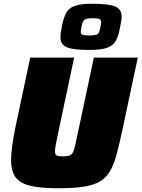

<svg xmlns="http://www.w3.org/2000/svg" viewBox="-20 -995 754 1023"><path d="M290 8Q191 8 136.5 -6.5Q82 -21 60.5 -54Q39 -87 39 -141Q39 -206 62 -316L141 -688H375L288 -278Q281 -244 277 -223Q273 -202 273 -189Q273 -170 283 -166Q293 -162 316 -162Q342 -162 354.5 -168Q367 -174 374.5 -198.5Q382 -223 393 -278L480 -688H714L635 -316Q618 -236 603.5 -180Q589 -124 568.5 -87Q548 -50 514.5 -29.5Q481 -9 427 -0.5Q373 8 290 8ZM458 -729Q397 -729 363 -735.5Q329 -742 315.5 -757Q302 -772 302 -796Q302 -807 304 -821Q306 -835 309 -851Q318 -898 332 -925Q346 -952 378 -963.5Q410 -975 471 -975Q562 -975 595 -960Q628 -945 628 -907Q628 -895 625.5 -881.5Q623 -868 620 -851Q612 -805 597.5 -778.5Q583 -752 551 -740.5Q519 -729 458 -729ZM455 -806Q481 -806 492 -809.5Q503 -813 507.5 -823Q512 -833 515 -851Q517 -859 518 -866Q519 -873 519 -878Q519 -889 509.5 -893.5Q500 -898 474 -898Q437 -898 428 -888.5Q419 -879 414 -851Q413 -843 411.5 -837Q410 -831 410 -826Q410 -814 419.5 -810Q429 -806 455 -806Z"/></svg>

Font: Saira Black
Style: Italic
Weight: 900
Italic angle: -12°
Designer: Hector Gatti with collaboration of the Omnibus-Type team
Foundry: Omnibus-Type
Version: Version 1.100; ttfautohint (v1.8.3)